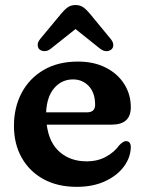

<svg xmlns="http://www.w3.org/2000/svg" viewBox="-20 -731 576 764"><path d="M500.5 -304Q500.5 -235 424 -235H166Q175 -163 217.8 -126Q260.5 -89 324.5 -89Q369 -89 402.2 -107.5Q435.5 -126 454.5 -153Q471.5 -170.5 482 -169.5Q500.5 -168.5 500.5 -145Q499.5 -104 472.8 -68Q446 -32 398 -9.8Q350 12.5 285.5 12.5Q209 12.5 153 -18.2Q97 -49 66.2 -103.8Q35.5 -158.5 35.5 -230Q35.5 -303.5 66 -361.2Q96.5 -419 153.5 -452.5Q210.5 -486 290.5 -486Q353.5 -486 400.8 -462Q448 -438 474.2 -396.8Q500.5 -355.5 500.5 -304ZM270.5 -415Q226 -415 196.2 -381Q166.5 -347 163.5 -284H326Q358.5 -284 358.5 -314Q358.5 -361.5 333.5 -388.2Q308.5 -415 270.5 -415ZM423.5 -534.5Q415.5 -527.5 403.2 -527.5Q391 -527.5 378 -537.5L280.5 -615.5L182.5 -537.5Q170 -527.5 157.8 -527.5Q145.5 -527.5 137 -534.5Q130.5 -540.5 130 -551.8Q129.5 -563 140 -576L222.5 -675.5Q236 -692 249 -701.5Q262 -711 280.5 -711Q299 -711 312 -701.5Q325 -692 338.5 -675.5L420.5 -576Q431 -563 430.8 -551.8Q430.5 -540.5 423.5 -534.5Z"/></svg>

Font: Fraunces 9pt SuperSoft SemiBold
Style: Regular
Weight: 600
Version: Version 1.000;[0bf87f6ff]